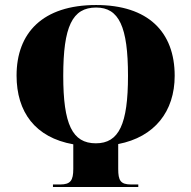

<svg xmlns="http://www.w3.org/2000/svg" viewBox="-20 -745 762 765"><path d="M191 0H531V-10H502C460 -10 451 -26 451 -72V-171C596 -199 676 -301 676 -443C676 -618 570 -725 363 -725C150 -725 46 -614 46 -444C46 -299 120 -197 272 -170V-72C272 -26 261 -10 220 -10H191ZM362 -174C268 -174 232 -250 232 -443C232 -639 268 -715 363 -715C454 -715 490 -639 490 -443C490 -250 454 -174 362 -174Z"/></svg>

Font: Noto Serif Display Condensed Black
Style: Regular
Weight: 900
Width: 3
Designer: Monotype Design Team
Foundry: Monotype Imaging Inc.
Version: Version 2.009